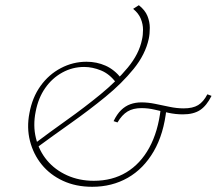

<svg xmlns="http://www.w3.org/2000/svg" viewBox="-20 -712 832 737"><path d="M334 5Q271 5 221.5 -18Q172 -41 140 -80.5Q108 -120 95 -171Q82 -222 93 -278Q104 -338 135.5 -382Q167 -426 213.5 -450.5Q260 -475 312 -475Q351 -475 385 -460Q419 -445 446 -411L426 -394Q401 -428 368 -441.5Q335 -455 303 -455Q258 -455 219 -433.5Q180 -412 153.5 -374Q127 -336 117 -284Q106 -230 118 -181.5Q130 -133 160.5 -96.5Q191 -60 237.5 -39Q284 -18 340 -18Q411 -18 465 -50.5Q519 -83 553 -145Q587 -207 597 -295H619Q609 -198 570 -131Q531 -64 470.5 -29.5Q410 5 334 5ZM118 -143 109 -158Q170 -204 237.5 -252Q305 -300 366 -350Q427 -400 470.5 -452.5Q514 -505 525 -560Q529 -577 529 -598Q529 -619 520.5 -640Q512 -661 491 -678L513 -692Q537 -673 546 -650.5Q555 -628 555 -605Q555 -582 551 -563Q538 -503 493 -447.5Q448 -392 385 -340.5Q322 -289 252 -239.5Q182 -190 118 -143ZM431 -242 416 -247Q429 -274 445 -289.5Q461 -305 480.5 -312Q500 -319 523 -319Q548 -319 575 -313.5Q602 -308 630.5 -302Q659 -296 685 -296Q720 -296 740.5 -308.5Q761 -321 776 -350L792 -344Q773 -306 748 -289.5Q723 -273 682 -273Q654 -273 626.5 -279Q599 -285 574 -291Q549 -297 523 -297Q491 -297 469.5 -284Q448 -271 431 -242Z"/></svg>

Font: Ysabeau Office Thin
Style: Italic
Weight: 250
Italic angle: -12°
Designer: Christian Thalmann (Catharsis Fonts)
Version: Version 2.001;gftools[0.9.30]; featfreeze: tnum,lnum,ss02